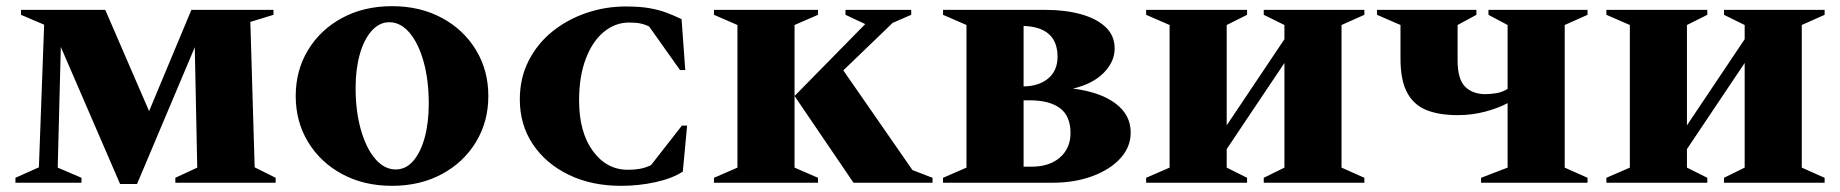

<svg xmlns="http://www.w3.org/2000/svg" viewBox="-20 -592 5961 622"><path d="M30 0V-16L106 -50L123 -512L48 -544V-560H321L463 -232L600 -560H866V-544L791 -521L805 -50L873 -16V0H548V-16L619 -49L611 -439L424 4H369L177 -440L167 -49L244 -16V0Z M1250 10Q1159 10 1088.5 -28Q1018 -66 978 -132Q938 -198 938 -281Q938 -364 978 -430Q1018 -496 1088.5 -534Q1159 -572 1250 -572Q1341 -572 1411.5 -534Q1482 -496 1522 -430Q1562 -364 1562 -281Q1562 -198 1522 -132Q1482 -66 1411.5 -28Q1341 10 1250 10ZM1262 -43Q1295 -43 1319 -71Q1343 -99 1356 -147Q1369 -195 1369 -256Q1369 -332 1352.5 -391.5Q1336 -451 1307 -485.5Q1278 -520 1241 -520Q1209 -520 1184 -492Q1159 -464 1145.5 -416Q1132 -368 1132 -307Q1132 -232 1149 -172Q1166 -112 1195.5 -77.5Q1225 -43 1262 -43Z M1992 10Q1896 10 1822 -26Q1748 -62 1706 -125Q1664 -188 1664 -270Q1664 -339 1692.5 -395Q1721 -451 1769.5 -490Q1818 -529 1879.5 -550Q1941 -571 2006 -571Q2053 -571 2084 -565.5Q2115 -560 2139 -551Q2163 -542 2188 -530L2200 -365H2183L2083 -506Q2069 -513 2054.5 -516Q2040 -519 2018 -519Q1973 -519 1936 -488.5Q1899 -458 1877.5 -401Q1856 -344 1856 -267Q1856 -164 1900.5 -103Q1945 -42 2014 -42Q2034 -42 2052 -45Q2070 -48 2089 -57L2189 -185H2206L2192 -36Q2158 -14 2104 -2Q2050 10 1992 10Z M2293 0V-16L2369 -49V-511L2293 -544V-560H2630V-544L2554 -511V-49L2630 -16V0ZM2745 0 2554 -281 2783 -514 2719 -544V-560H2932V-544L2872 -518L2712 -364L2936 -41L3001 -16V0Z M3035 0V-16L3111 -49V-511L3035 -544V-560H3368Q3431 -560 3481.5 -546Q3532 -532 3561.5 -504.5Q3591 -477 3591 -435Q3591 -392 3555.5 -356Q3520 -320 3456 -305Q3544 -294 3593.5 -257Q3643 -220 3643 -163Q3643 -116 3610 -79.5Q3577 -43 3519.5 -21.5Q3462 0 3389 0ZM3406 -408Q3406 -504 3296 -508V-312Q3347 -313 3376.5 -338.5Q3406 -364 3406 -408ZM3316 -267H3296V-52H3321Q3380 -52 3414 -82Q3448 -112 3448 -161Q3448 -216 3414 -241.5Q3380 -267 3316 -267Z M3693 0V-16L3769 -49V-511L3693 -544V-560H4020V-544L3954 -511V-186L4141 -465V-511L4074 -544V-560H4400V-544L4326 -511V-49L4400 -16V0H4074V-16L4141 -49V-388L3954 -109V-49L4020 -16V0Z M4778 0V-16L4864 -49V-258Q4835 -242 4792 -230.5Q4749 -219 4703 -219Q4642 -219 4601 -235.5Q4560 -252 4538.5 -292Q4517 -332 4517 -403V-511L4441 -544V-560H4763V-544L4702 -511V-397Q4702 -335 4726.5 -311Q4751 -287 4792 -287Q4807 -287 4826.5 -290Q4846 -293 4864 -304V-511L4802 -544V-560H5123V-544L5049 -511V-49L5123 -16V0Z M5184 0V-16L5260 -49V-511L5184 -544V-560H5511V-544L5445 -511V-186L5632 -465V-511L5565 -544V-560H5891V-544L5817 -511V-49L5891 -16V0H5565V-16L5632 -49V-388L5445 -109V-49L5511 -16V0Z"/></svg>

Font: Spectral SC ExtraBold
Style: Regular
Weight: 800
Designer: Jean-Baptiste Levee
Foundry: Production Type
Version: Version 2.001